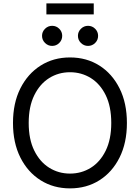

<svg xmlns="http://www.w3.org/2000/svg" viewBox="-20 -1066 799 1097"><path d="M379.9 10.3Q285.6 10.3 212.2 -35.9Q138.7 -82 96.4 -166Q54.2 -250 54.2 -363.3Q54.2 -477.1 96.4 -561Q138.7 -645 212.2 -691.4Q285.6 -737.8 379.9 -737.8Q474.6 -737.8 547.9 -691.4Q621.1 -645 663.1 -561Q705.1 -477.1 705.1 -363.3Q705.1 -250 663.1 -166Q621.1 -82 547.9 -35.9Q474.6 10.3 379.9 10.3ZM379.9 -74.2Q445.3 -74.2 498.8 -107.4Q552.2 -140.6 584 -205.3Q615.7 -270 615.7 -363.3Q615.7 -457.5 584 -522.2Q552.2 -586.9 498.8 -620.1Q445.3 -653.3 379.9 -653.3Q314.5 -653.3 261 -619.9Q207.5 -586.4 175.8 -521.7Q144 -457 144 -363.3Q144 -270 175.8 -205.6Q207.5 -141.1 261 -107.7Q314.5 -74.2 379.9 -74.2ZM482.9 -803.7Q459.5 -803.7 442.4 -820.6Q425.3 -837.4 425.3 -861.3Q425.3 -884.8 442.4 -901.6Q459.5 -918.5 482.9 -918.5Q506.8 -918.5 523.7 -901.6Q540.5 -884.8 540.5 -861.3Q540.5 -837.4 523.7 -820.6Q506.8 -803.7 482.9 -803.7ZM277.8 -803.7Q254.4 -803.7 237.3 -820.6Q220.2 -837.4 220.2 -861.3Q220.2 -884.8 237.3 -901.6Q254.4 -918.5 277.8 -918.5Q301.8 -918.5 318.6 -901.6Q335.4 -884.8 335.4 -861.3Q335.4 -837.4 318.6 -820.6Q301.8 -803.7 277.8 -803.7ZM515.6 -1046.4V-983.9H245.1V-1046.4Z"/></svg>

Font: Inter 20pt
Style: Regular
Weight: 400
Version: Version 4.001;git-66647c0bb